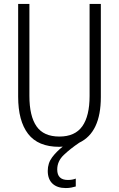

<svg xmlns="http://www.w3.org/2000/svg" viewBox="-20 -734 603 973"><path d="M280 10Q173 10 122.5 -55.5Q72 -121 72 -244V-714H129V-248Q129 -146 165 -94Q201 -42 281 -42Q360 -42 397 -94Q434 -146 434 -248V-714H491V-242Q491 -63 382 -11Q336 20 303 51.5Q270 83 270 125Q270 178 324 178Q347 178 364 171V211Q354 214 341.5 216.5Q329 219 313 219Q270 219 246 196.5Q222 174 222 132Q222 93 244 63.5Q266 34 298 9Q289 10 280 10Z"/></svg>

Font: Noto Sans Mono SemiCondensed Light
Style: Regular
Weight: 300
Width: 4
Designer: Monotype Design Team
Foundry: Monotype Imaging Inc.
Version: Version 2.014; ttfautohint (v1.8.4.7-5d5b)